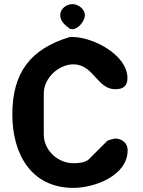

<svg xmlns="http://www.w3.org/2000/svg" viewBox="-20 -907 694 934"><path d="M40 -350C40 -159 131 7 337 7C438 7 601 -51 601 -177C601 -210 574 -233 540 -233C536 -233 506 -226 500 -220L413 -133C395 -115 360 -113 337 -113C262 -113 193 -175 193 -253V-453C193 -528 266 -594 337 -594C435 -594 453 -473 540 -473C577 -473 600 -486 600 -527C600 -641 431 -727 333 -727H320C127 -669 40 -553 40 -350ZM273 -834C273 -803 297 -784 320 -767C322 -766 331 -765 333 -765C360 -765 393 -805 393 -833C393 -863 360 -887 333 -887C304 -887 273 -865 273 -834Z"/></svg>

Font: Asimov Print
Style: Regular
Weight: 500
Designer: Google
Version: Version 2.000980: 2014